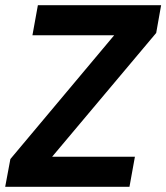

<svg xmlns="http://www.w3.org/2000/svg" viewBox="-45 -720 641 740"><path d="M-25 0 -5 -107 395 -584H80L101 -700H576L557 -593L156 -116H475L454 0Z"/></svg>

Font: DM Sans 36pt ExtraBold
Style: Italic
Weight: 800
Italic angle: -10°
Designer: Colophon Foundry, Jonny Pinhorn
Foundry: Colophon Foundry
Version: Version 4.004;gftools[0.9.30]